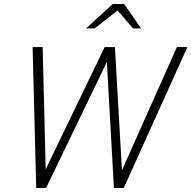

<svg xmlns="http://www.w3.org/2000/svg" viewBox="-20 -934 951 954"><path d="M160 0 142 -700H192L207 -93L500 -700H551L586 -88L859 -700H911L595 0H546L511 -626L209 0ZM408 -793 540 -914H597L681 -793H641L564 -882L451 -793Z"/></svg>

Font: Red Hat Text VF
Style: Italic
Weight: 300
Italic angle: -12°
Designer: Pentagram, MCKL
Foundry: Pentagram, MCKL
Version: Version 1.023